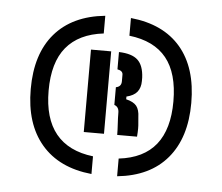

<svg xmlns="http://www.w3.org/2000/svg" viewBox="-38 -932 570 492"><g transform="rotate(5 246.5 -686.5)"><path d="M214 -482.5Q130 -491 85 -543.8Q40 -596.5 40 -686Q40 -776.5 85 -828.8Q130 -881 214 -889.5V-844Q150.5 -836.5 118.2 -797.5Q86 -758.5 86 -686Q86 -614.5 118.2 -575Q150.5 -535.5 214 -528ZM185 -588V-800H237V-588ZM271 -588Q271 -601 270 -616.2Q269 -631.5 269 -645Q269 -660 257 -664V-709.5Q271 -712 271 -726Q271 -730 271 -734.2Q271 -738.5 271 -743Q271 -753 257 -755.5V-800Q290.5 -799 305.5 -785Q320.5 -771 322 -740Q322 -740 322 -737.5Q322 -735 322 -731Q322 -714 313.5 -703.2Q305 -692.5 286 -688V-681Q305 -676.5 312.8 -666.8Q320.5 -657 321 -638Q321.5 -630.5 322.2 -623.8Q323 -617 323 -608.8Q323 -600.5 322 -588ZM280 -482.5V-528Q344 -535.5 375.5 -575Q407 -614.5 407 -686Q407 -758.5 375.5 -797.5Q344 -836.5 280 -844V-889.5Q364 -881 408.5 -828.8Q453 -776.5 453 -686Q453 -596.5 408.5 -543.8Q364 -491 280 -482.5Z"/></g></svg>

Font: Big Shoulders Stencil Text Thin Black
Style: Regular
Weight: 900
Version: Version 2.001